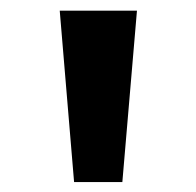

<svg xmlns="http://www.w3.org/2000/svg" viewBox="-20 -858 376 368"><path d="M122 -509 94.5 -837.5H242.5L214.5 -509Z"/></svg>

Font: Spartan Thin
Style: Bold
Weight: 700
Version: Version 1.004